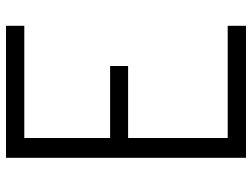

<svg xmlns="http://www.w3.org/2000/svg" viewBox="-120 -720 840 640"><g transform="rotate(-90 300.0 -400.0)"><path d="M94 0V-800H534V-739H116L160 -784V-416L116 -453H400V-393H116L160 -430V-23L122 -61H534V0Z"/></g></svg>

Font: Victor Mono Light
Style: Regular
Weight: 300
Monospace: yes
Designer: Rune Bjørnerås
Version: Version 1.561;gftools[0.9.30]